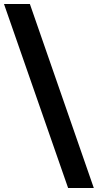

<svg xmlns="http://www.w3.org/2000/svg" viewBox="-94 -832 491 964"><path d="M56 -812 377 112H248L-74 -812Z"/></svg>

Font: Gontserrat SemiBold
Style: Regular
Weight: 600
Designer: Julieta Ulanovsky
Foundry: Julieta Ulanovsky
Version: Version 6.001